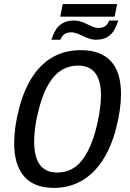

<svg xmlns="http://www.w3.org/2000/svg" viewBox="-20 -916 640 946"><path d="M246.1 9.8Q147.5 9.8 98.6 -47.1Q49.8 -104 49.8 -210Q49.8 -288.1 74 -381.3Q98.1 -474.6 140.9 -539.3Q183.6 -604 243.2 -636.5Q302.7 -668.9 378.9 -668.9Q475.6 -668.9 525.9 -615Q576.2 -561 576.2 -453.1Q576.2 -377.4 552.2 -284.2Q528.3 -190.9 484.4 -124.3Q440.4 -57.6 379.9 -23.9Q319.3 9.8 246.1 9.8ZM477.5 -445.8Q477.5 -592.8 364.3 -592.8Q297.9 -592.8 251.2 -544.2Q204.6 -495.6 176.5 -397Q148.4 -298.3 148.4 -217.8Q148.4 -65.9 261.2 -65.9Q310.1 -65.9 347.2 -91.3Q384.3 -116.7 412.8 -171.4Q441.4 -226.1 459.5 -306.9Q477.5 -387.7 477.5 -445.8ZM544.9 -834H276.9L289.1 -896H557.1ZM450.7 -720.2Q425.3 -720.2 388.2 -738.8Q350.6 -756.8 333 -756.8Q311 -756.8 298.3 -748.3Q285.6 -739.7 277.8 -720.2H233.4Q246.6 -759.3 260.3 -777.1Q273.9 -794.9 294.7 -804.9Q315.4 -814.9 346.2 -814.9Q363.8 -814.9 379.6 -809.3Q395.5 -803.7 409.9 -796.6Q424.3 -789.6 437.5 -783.9Q450.7 -778.3 463.4 -778.3Q486.8 -778.3 499 -787.6Q511.2 -796.9 518.1 -814.9H563Q548.8 -773.9 535.2 -756.6Q521.5 -739.3 501.5 -729.7Q481.4 -720.2 450.7 -720.2Z"/></svg>

Font: Cousine
Style: Italic
Weight: 400
Italic angle: -12°
Monospace: yes
Designer: Steve Matteson
Foundry: Monotype Imaging Inc.
Version: Version 1.21